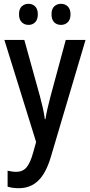

<svg xmlns="http://www.w3.org/2000/svg" viewBox="-20 -750 472 1010"><path d="M3 -540H108L190 -244Q198 -214 205 -183.5Q212 -153 216 -123H219Q223 -149 230 -179.5Q237 -210 246 -244L326 -540H430L247 77Q222 161 181 200.5Q140 240 79 240Q63 240 48 238Q33 236 20 232V148Q30 150 41.5 152Q53 154 65 154Q99 154 119 131Q139 108 154 54L170 -3ZM80 -675Q80 -703 94.5 -716.5Q109 -730 130 -730Q151 -730 165 -716Q179 -702 179 -675Q179 -647 165 -633Q151 -619 130 -619Q109 -619 94.5 -633Q80 -647 80 -675ZM251 -675Q251 -703 265.5 -716.5Q280 -730 301 -730Q322 -730 336.5 -716Q351 -702 351 -675Q351 -647 336.5 -633Q322 -619 301 -619Q279 -619 265 -633Q251 -647 251 -675Z"/></svg>

Font: Noto Sans Malayalam Condensed Medium
Style: Regular
Weight: 500
Width: 3
Designer: Jelle Bosma - Monotype Design Team
Foundry: Monotype Imaging Inc.
Version: Version 2.104; ttfautohint (v1.8.4.7-5d5b)